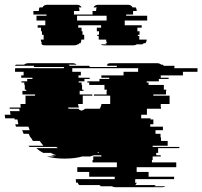

<svg xmlns="http://www.w3.org/2000/svg" viewBox="-74 -785 848 805"><path d="M658 -499H754V-484H693V-469H600V-459H633V-454H592V-444H541V-439H549V-429H613V-409H623V-404H622V-389H569V-384H637V-349H600V-334H601V-329H542V-304H518V-289H557V-284H569V-264H556V-254H609V-239H578V-224H599V-209H601V-194H629V-174H566V-169H678V-164H589V-144H581V-134H600V-129H566V-114H563V-104H665V-84H499V-64H549V-44H656V-34H493V-27Q493 -22 492 -19H499Q498 -14 493 -9H579Q575 -5 573 -4H619Q614 0 605 0H410Q401 0 396 -4H349Q347 -5 343 -9H258Q253 -14 252 -19H245Q245 -21 244.5 -23Q244 -25 244 -27V-34H407V-44H300V-64H250V-84H416V-104H314V-114H317V-129H351V-134H320Q316 -133 312.5 -132Q309 -131 304 -129H271Q240 -120 196 -120Q155 -120 122 -129H155Q151 -130 147 -131.5Q143 -133 139 -134H162Q156 -136 150 -138.5Q144 -141 139 -144H107Q90 -153 78 -164H168L162 -169H50Q49 -171 47.5 -172Q46 -173 45 -174H108Q104 -179 100 -184Q96 -189 92 -194H64L55 -209H53Q52 -213 50 -216.5Q48 -220 46 -224H25L19 -239H50Q49 -243 48 -246.5Q47 -250 45 -254H-7L-10 -264H3Q2 -269 1 -274Q0 -279 -1 -284H-13V-289H-52Q-53 -293 -53.5 -296.5Q-54 -300 -54 -304H-30Q-31 -308 -31 -311.5Q-31 -315 -32 -319H8L7 -329H-33Q-34 -331 -34 -334H13Q12 -338 12 -341.5Q12 -345 12 -349H33V-384H73V-389H20V-404H36V-409H30V-429H28V-439H16V-444H40V-454H62V-459H15V-469H25V-484H-11V-493Q-11 -495 -10.5 -496.5Q-10 -498 -10 -499H193L195 -504H67L70 -509H-12Q-10 -511 -9 -512Q-8 -513 -7 -514H27Q35 -520 44 -520H230Q241 -520 247 -514H213Q216 -512 218 -509H300L303 -504H415Q415 -505 417 -509H374Q376 -511 377 -512Q378 -513 379 -514H373Q379 -520 390 -520H585Q595 -520 602 -514H608Q611 -512 613 -509H656L659 -504H656Q658 -500 658 -499ZM444 -484H505V-493Q505 -495 505.5 -496.5Q506 -498 506 -499H229V-484H265V-469H255V-459H302V-454H280V-444H256V-439H268V-429H270V-409H276V-404H260V-389H313V-384H273V-349H253Q255 -339 257 -334H211Q213 -330 214 -329H255Q258 -324 267 -321Q276 -323 283 -329H343L348 -334H346Q351 -341 351 -347V-349H388V-384H320V-389H373V-404H374V-409H364V-429H300V-439H292V-444H343V-454H384V-459H351V-469H444ZM333 -144H340V-148Q338 -147 336.5 -146Q335 -145 333 -144ZM543 -699H449V-679H520V-669H502V-654H511V-639H504V-634H510V-619H541V-618Q541 -611 536 -604H529Q525 -600 523 -599H499Q494 -595 486 -595H362Q353 -595 349 -599H373Q370 -601 368 -604H375Q371 -609 371 -618V-619H340V-634H334V-639H341V-654H332V-669H350V-679H254V-669H268V-654H272V-639H279V-619H267V-618Q267 -609 263 -604H259Q258 -603 257 -601.5Q256 -600 254 -599H251Q246 -595 237 -595H113Q105 -595 100 -599H103Q100 -601 98 -604H102Q97 -611 97 -618V-619H109V-639H102V-654H98V-669H84V-679H116V-699H79V-719H121V-724H66V-739H89V-742Q89 -750 92 -754H104Q110 -765 124 -765H248Q262 -765 268 -754H256Q259 -750 259 -742V-739H236V-724H314V-739H329V-742Q329 -750 332 -754H318Q324 -765 338 -765H462Q476 -765 482 -754H495Q499 -748 499 -742V-739H484V-724H455V-719H543ZM373 -699V-719H249V-699Z"/></svg>

Font: Rubik Glitch
Style: Regular
Weight: 400
Designer: Hubert and Fischer, NaN
Foundry: Hubert and Fischer, NaN
Version: Version 2.200